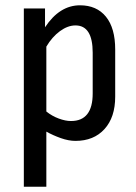

<svg xmlns="http://www.w3.org/2000/svg" viewBox="-20 -520 515 725"><path d="M415 -333V-155Q415 -77 374.5 -32.5Q334 12 265 12Q239 12 209.5 1.5Q180 -9 155 -23V185H70V-488H150V-417Q205 -500 282 -500Q345 -500 380 -457Q415 -414 415 -333ZM155 -344V-99Q176 -82 201.5 -72.5Q227 -63 248 -63Q330 -63 330 -167V-321Q330 -424 265 -424Q236 -424 206.5 -402.5Q177 -381 155 -344Z"/></svg>

Font: Ropa Sans
Style: Regular
Weight: 400
Designer: Botio Nikoltchev
Foundry: Botio Nikoltchev
Version: Version 1.100